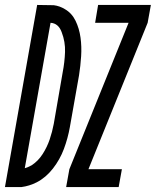

<svg xmlns="http://www.w3.org/2000/svg" viewBox="-64 -755 629 775"><path d="M-44 0 86 -735 153 -734Q177 -731 198 -718Q226 -702 241 -671Q256 -640 261 -603.5Q266 -567 263.5 -528Q261 -489 255 -451L218 -242Q210 -197 194 -154Q178 -111 149.5 -74.5Q121 -38 84 -19Q54 -4 23 0ZM203 0 216 -72 455 -663H320L332 -735H545L532 -663L293 -72H428L415 0ZM36 -76Q50 -80 64 -88Q90 -105 108 -133Q126 -161 136.5 -192Q147 -223 153 -255L189 -463Q197 -504 198.5 -545Q200 -586 185 -625Q172 -661 140 -663Z"/></svg>

Font: Iosevka SS08
Style: Italic
Weight: 400
Italic angle: -10°
Monospace: yes
Designer: Belleve Invis
Foundry: Belleve Invis
Version: 2.1.0; ttfautohint (v1.8.2)